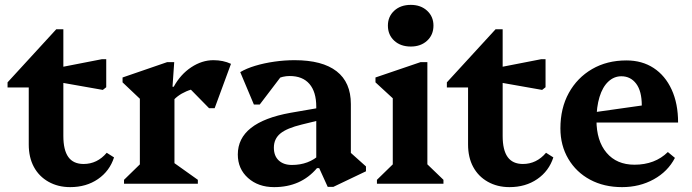

<svg xmlns="http://www.w3.org/2000/svg" viewBox="-20 -754 2841 788"><path d="M268 14Q218 14 179 -8Q140 -30 119 -69Q98 -108 98 -161V-464L141 -395H11V-416L211 -634H240V-196Q240 -138 260.5 -109.5Q281 -81 323 -81Q379 -81 418 -127L448 -108Q430 -52 382 -19Q334 14 268 14ZM402 -385 198 -421V-472L398 -511H416V-396Z M489 0V-16L570 -95L554 -67V-379L597 -308L483 -416V-436L666 -499H695L688 -398H696V-66L681 -95L792 -16V0ZM683 -332 681 -398H693Q721 -449 765 -478Q809 -507 856 -507Q896 -507 928 -492L861 -310H838L731 -419L836 -396Q784 -396 744.5 -379Q705 -362 683 -332Z M1325 13 1290 -64H1278V-316Q1278 -377 1250 -409.5Q1222 -442 1169 -442Q1140 -442 1114 -429Q1088 -416 1072 -392L1074 -484H1167L1046 -325H1022L966 -458Q991 -473 1027.5 -484Q1064 -495 1106 -501Q1148 -507 1189 -507Q1303 -507 1361.5 -461.5Q1420 -416 1420 -327V-95L1378 -164L1482 -71V-51L1348 13ZM1105 14Q1040 14 998 -23.5Q956 -61 956 -120Q956 -252 1172 -291L1305 -314V-264L1219 -243Q1157 -228 1130.5 -206Q1104 -184 1104 -148Q1104 -114 1124 -95.5Q1144 -77 1178 -77Q1247 -77 1293 -120V-64H1281Q1248 -25 1204 -5.5Q1160 14 1105 14Z M1527 0V-16L1608 -95L1592 -67V-382L1635 -311L1521 -416V-436L1706 -499H1734V-66L1719 -94L1800 -16V0ZM1666 -563Q1624 -563 1598 -587Q1572 -611 1572 -649Q1572 -686 1598 -710Q1624 -734 1666 -734Q1707 -734 1733 -710Q1759 -686 1759 -649Q1759 -611 1733 -587Q1707 -563 1666 -563Z M2071 14Q2021 14 1982 -8Q1943 -30 1922 -69Q1901 -108 1901 -161V-464L1944 -395H1814V-416L2014 -634H2043V-196Q2043 -138 2063.5 -109.5Q2084 -81 2126 -81Q2182 -81 2221 -127L2251 -108Q2233 -52 2185 -19Q2137 14 2071 14ZM2205 -385 2001 -421V-472L2201 -511H2219V-396Z M2533 14Q2459 14 2402 -16.5Q2345 -47 2312.5 -102Q2280 -157 2280 -227Q2280 -310 2314.5 -372.5Q2349 -435 2410 -470.5Q2471 -506 2551 -506Q2615 -506 2662.5 -475Q2710 -444 2736.5 -386.5Q2763 -329 2763 -251H2381V-288L2614 -321Q2614 -380 2591 -410.5Q2568 -441 2530 -441Q2500 -441 2476.5 -419Q2453 -397 2440.5 -356Q2428 -315 2428 -261Q2428 -176 2469.5 -127Q2511 -78 2584 -78Q2668 -78 2721 -130L2750 -106Q2721 -50 2663 -18Q2605 14 2533 14Z"/></svg>

Font: Platypi Light SemiBold
Style: Regular
Weight: 600
Version: Version 1.200